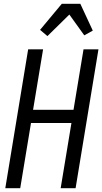

<svg xmlns="http://www.w3.org/2000/svg" viewBox="-20 -996 541 1016"><path d="M8 0 129 -735H208L155 -415H369L422 -735H501L380 0H301L358 -345H144L87 0ZM231 -805 192 -838 307 -976H405L471 -834L426 -809L347 -919Z"/></svg>

Font: Iosevka Curly
Style: Italic
Weight: 400
Italic angle: -9°
Monospace: yes
Designer: Belleve Invis
Foundry: Belleve Invis
Version: Version 22.1.2; ttfautohint (v1.8.4)